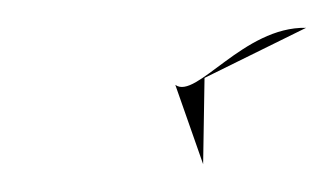

<svg xmlns="http://www.w3.org/2000/svg" viewBox="-20 -328 240 138"><path d="M106 -267 126 -210 127 -272 200 -308C155 -309 121 -256 106 -267Z"/></svg>

Font: bitstorm
Style: sucnobl
Weight: 400
Version: Version 0.2